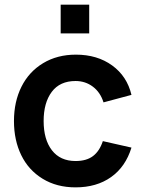

<svg xmlns="http://www.w3.org/2000/svg" viewBox="-20 -790 615 825"><path d="M240.7 -646.5V-770H363.3V-646.5ZM304.7 15.1Q223.6 15.1 163.1 -22Q102.5 -59.1 71.3 -123.3Q40 -187.5 40 -270Q40 -353 72.3 -417.5Q104.5 -481.9 165.3 -518.6Q226.1 -555.2 306.2 -555.2Q397.9 -555.2 461.9 -508.8Q525.9 -462.4 544.9 -382.3L424.8 -350.1Q411.1 -393.6 378.9 -417.7Q346.7 -441.9 304.7 -441.9Q237.3 -441.9 202.4 -395.3Q167.5 -348.6 167.5 -270Q167.5 -190.4 203.1 -144.3Q238.8 -98.1 304.7 -98.1Q351.6 -98.1 379.6 -119.4Q407.7 -140.6 421.9 -183.6L544.9 -155.8Q519.5 -73.2 457.3 -29.1Q395 15.1 304.7 15.1Z"/></svg>

Font: Vela Sans Bd
Style: Bold
Weight: 700
Designer: Principal design: Mikhail Sharanda - project Manrope.
Design modification: Ravid Balaliev
Foundry: Mikhail Sharanda
Version: Version 1.001